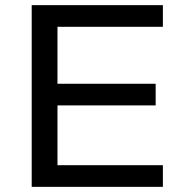

<svg xmlns="http://www.w3.org/2000/svg" viewBox="-20 -725 718 745"><path d="M103 0V-705H612V-621H203V-400H584V-316H203V-84H612V0Z"/></svg>

Font: Nunito Sans 10pt SemiExpanded Medium
Style: Regular
Weight: 500
Width: 6
Designer: Vernon Adams
Foundry: Vernon Adams
Version: Version 3.101;gftools[0.9.27]